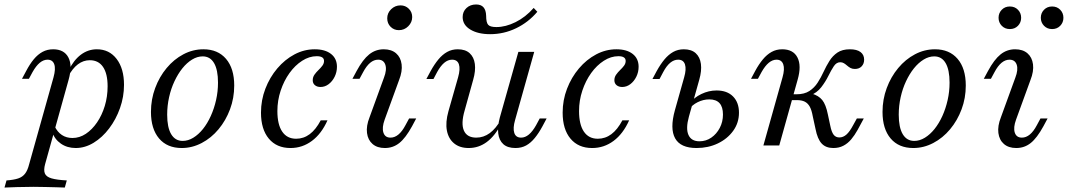

<svg xmlns="http://www.w3.org/2000/svg" viewBox="-78 -644 4728 850"><path d="M-58.1 186.3 -49.2 154.8Q-16.9 152.4 2.4 146Q21.8 139.5 33.1 124.6Q44.4 109.7 50.8 83.9L158.9 -301.6Q169.4 -339.5 162.1 -359.7Q154.8 -379.8 132.3 -379.8Q114.5 -379.8 98 -366.1Q81.5 -352.4 66.1 -325L50 -295.2H19.4L37.9 -329.8Q54 -360.5 71.8 -381.9Q89.5 -403.2 110.5 -414.5Q131.5 -425.8 157.3 -425.8Q205.6 -425.8 224.6 -389.9Q243.5 -354 225.8 -291.1L121.8 82.3Q114.5 108.9 120.6 123.8Q126.6 138.7 150 145.6Q173.4 152.4 217.7 154.8L208.9 186.3Q195.2 185.5 173 185.1Q150.8 184.7 124.2 183.9Q97.6 183.1 71 183.1Q32.3 183.1 -3.2 184.3Q-38.7 185.5 -58.1 186.3ZM257.3 11.3Q219.4 11.3 191.5 -8.1Q163.7 -27.4 153.2 -59.7L163.7 -85.5Q175.8 -59.7 196 -46.4Q216.1 -33.1 242.7 -33.1Q274.2 -33.1 302 -51.6Q329.8 -70.2 351.6 -102Q373.4 -133.9 385.9 -175Q398.4 -216.1 398.4 -262.1Q398.4 -317.7 378.2 -347.6Q358.1 -377.4 319.4 -377.4Q291.1 -377.4 266.9 -359.3Q242.7 -341.1 224.2 -305.6L225.8 -332.3Q248.4 -378.2 280.2 -402Q312.1 -425.8 350.8 -425.8Q405.6 -425.8 438.3 -383.1Q471 -340.3 471 -268.5Q471 -215.3 453.2 -165.3Q435.5 -115.3 405.2 -75.4Q375 -35.5 336.7 -12.1Q298.4 11.3 257.3 11.3Z M726.6 11.3Q662.1 11.3 626.2 -31Q590.3 -73.4 590.3 -148.4Q590.3 -204 608.9 -254Q627.4 -304 659.7 -342.7Q691.9 -381.5 733.9 -403.6Q775.8 -425.8 822.6 -425.8Q886.3 -425.8 922.6 -383.5Q958.9 -341.1 958.9 -265.3Q958.9 -209.7 940.3 -160.1Q921.8 -110.5 889.5 -71.8Q857.3 -33.1 814.9 -10.9Q772.6 11.3 726.6 11.3ZM730.6 -20.2Q754.8 -20.2 777.8 -34.3Q800.8 -48.4 820.6 -73Q840.3 -97.6 855.2 -130.6Q870.2 -163.7 878.6 -201.2Q887.1 -238.7 887.1 -278.2Q887.1 -334.7 869.8 -364.5Q852.4 -394.4 819.4 -394.4Q795.2 -394.4 772.2 -380.2Q749.2 -366.1 729.4 -341.5Q709.7 -316.9 694.4 -284.3Q679 -251.6 670.6 -213.7Q662.1 -175.8 662.1 -136.3Q662.1 -79.8 679.8 -50Q697.6 -20.2 730.6 -20.2Z M1208.1 11.3Q1146.8 11.3 1112.1 -30.2Q1077.4 -71.8 1077.4 -145.2Q1077.4 -200.8 1096.8 -251.2Q1116.1 -301.6 1149.6 -341.1Q1183.1 -380.6 1225.8 -403.2Q1268.5 -425.8 1315.3 -425.8Q1361.3 -425.8 1387.5 -405.2Q1413.7 -384.7 1413.7 -348.4Q1413.7 -325 1403.6 -304.4Q1393.5 -283.9 1377 -271.4Q1360.5 -258.9 1341.1 -258.9Q1325.8 -258.9 1316.1 -266.9Q1306.5 -275 1306.5 -288.7Q1306.5 -302.4 1314.1 -313.3Q1321.8 -324.2 1331.9 -333.9Q1341.9 -343.5 1349.2 -353.2Q1356.5 -362.9 1356.5 -374.2Q1356.5 -395.2 1324.2 -395.2Q1291.1 -395.2 1259.7 -375Q1228.2 -354.8 1203.6 -320.6Q1179 -286.3 1164.5 -242.7Q1150 -199.2 1150 -152.4Q1150 -92.7 1171.4 -61.3Q1192.7 -29.8 1233.1 -29.8Q1266.1 -29.8 1293.1 -50Q1320.2 -70.2 1341.9 -111.3H1371.8Q1345.2 -51.6 1302.8 -20.2Q1260.5 11.3 1208.1 11.3Z M1625.8 11.3Q1591.9 11.3 1571.4 -6.5Q1550.8 -24.2 1546.8 -55.2Q1542.7 -86.3 1558.1 -125L1621.8 -300Q1635.5 -335.5 1627.8 -357.7Q1620.2 -379.8 1596 -379.8Q1577.4 -379.8 1560.9 -366.1Q1544.4 -352.4 1529.8 -325L1513.7 -295.2H1482.3L1500.8 -329.8Q1528.2 -380.6 1556.5 -403.2Q1584.7 -425.8 1621 -425.8Q1654.8 -425.8 1675.4 -408.1Q1696 -390.3 1700 -359.3Q1704 -328.2 1688.7 -289.5L1625 -114.5Q1612.1 -79 1619.4 -56.9Q1626.6 -34.7 1650.8 -34.7Q1687.9 -34.7 1716.9 -89.5L1733.1 -119.4H1764.5L1746 -84.7Q1717.7 -33.1 1689.9 -10.9Q1662.1 11.3 1625.8 11.3ZM1687.9 -510.5Q1666.1 -510.5 1651.2 -525.4Q1636.3 -540.3 1636.3 -562.9Q1636.3 -586.3 1653.6 -603.2Q1671 -620.2 1695.2 -620.2Q1716.9 -620.2 1731.9 -605.2Q1746.8 -590.3 1746.8 -568.5Q1746.8 -545.2 1729.4 -527.8Q1712.1 -510.5 1687.9 -510.5Z M1996.8 11.3Q1957.3 11.3 1932.3 -9.3Q1907.3 -29.8 1900.4 -66.1Q1893.5 -102.4 1907.3 -151.6L1950 -301.6Q1960.5 -338.7 1953.6 -359.3Q1946.8 -379.8 1923.4 -379.8Q1904.8 -379.8 1888.3 -365.7Q1871.8 -351.6 1857.3 -325L1841.1 -294.4H1809.7L1828.2 -329Q1845.2 -359.7 1862.9 -381Q1880.6 -402.4 1901.6 -414.1Q1922.6 -425.8 1948.4 -425.8Q1982.3 -425.8 2001.2 -408.5Q2020.2 -391.1 2024.2 -360.9Q2028.2 -330.6 2016.9 -291.1L1979 -154.8Q1962.1 -96.8 1975.8 -65.7Q1989.5 -34.7 2030.6 -34.7Q2062.9 -34.7 2090.3 -54.8Q2117.7 -75 2140.3 -115.3V-94.4Q2112.9 -41.9 2077 -15.3Q2041.1 11.3 1996.8 11.3ZM2204 11.3Q2169.4 11.3 2150.4 -5.6Q2131.5 -22.6 2127.8 -53.2Q2124.2 -83.9 2134.7 -123.4L2216.9 -414.5H2287.1L2202.4 -112.9Q2191.9 -76.6 2198.8 -55.6Q2205.6 -34.7 2229 -34.7Q2246.8 -34.7 2263.3 -48.4Q2279.8 -62.1 2295.2 -89.5L2311.3 -119.4H2341.9L2323.4 -84.7Q2307.3 -54.8 2289.5 -33.1Q2271.8 -11.3 2251.2 0Q2230.6 11.3 2204 11.3ZM2091.9 -492.7Q2037.9 -492.7 2004 -513.3Q1970.2 -533.9 1970.2 -568.5Q1970.2 -592.7 1987.1 -608.5Q2004 -624.2 2029.8 -624.2Q2051.6 -624.2 2062.5 -611.7Q2073.4 -599.2 2074.2 -574.2Q2074.2 -544.4 2083.1 -534.3Q2091.9 -524.2 2119.4 -524.2Q2160.5 -524.2 2204.4 -546Q2248.4 -567.7 2284.7 -608.9L2300.8 -591.9Q2261.3 -545.2 2206.9 -519Q2152.4 -492.7 2091.9 -492.7Z M2543.5 11.3Q2482.3 11.3 2447.6 -30.2Q2412.9 -71.8 2412.9 -145.2Q2412.9 -200.8 2432.3 -251.2Q2451.6 -301.6 2485.1 -341.1Q2518.5 -380.6 2561.3 -403.2Q2604 -425.8 2650.8 -425.8Q2696.8 -425.8 2723 -405.2Q2749.2 -384.7 2749.2 -348.4Q2749.2 -325 2739.1 -304.4Q2729 -283.9 2712.5 -271.4Q2696 -258.9 2676.6 -258.9Q2661.3 -258.9 2651.6 -266.9Q2641.9 -275 2641.9 -288.7Q2641.9 -302.4 2649.6 -313.3Q2657.3 -324.2 2667.3 -333.9Q2677.4 -343.5 2684.7 -353.2Q2691.9 -362.9 2691.9 -374.2Q2691.9 -395.2 2659.7 -395.2Q2626.6 -395.2 2595.2 -375Q2563.7 -354.8 2539.1 -320.6Q2514.5 -286.3 2500 -242.7Q2485.5 -199.2 2485.5 -152.4Q2485.5 -92.7 2506.9 -61.3Q2528.2 -29.8 2568.5 -29.8Q2601.6 -29.8 2628.6 -50Q2655.6 -70.2 2677.4 -111.3H2707.3Q2680.6 -51.6 2638.3 -20.2Q2596 11.3 2543.5 11.3Z M3005.6 11.3Q2934.7 11.3 2910.9 -31.5Q2887.1 -74.2 2909.7 -155.6L2950.8 -301.6Q2961.3 -337.9 2954.4 -358.9Q2947.6 -379.8 2924.2 -379.8Q2905.6 -379.8 2889.1 -366.1Q2872.6 -352.4 2858.1 -325L2841.9 -294.4H2810.5L2829 -329Q2846 -359.7 2863.7 -381Q2881.5 -402.4 2902.4 -414.1Q2923.4 -425.8 2949.2 -425.8Q2983.1 -425.8 3002 -408.5Q3021 -391.1 3025 -360.9Q3029 -330.6 3017.7 -291.1L2971.8 -127.4Q2957.3 -75 2969.8 -46.8Q2982.3 -18.5 3018.5 -18.5Q3047.6 -18.5 3071 -34.7Q3094.4 -50.8 3108.5 -77.8Q3122.6 -104.8 3122.6 -137.1Q3122.6 -204 3062.1 -204Q3035.5 -204 3010.5 -191.5Q2985.5 -179 2971 -158.1L2973.4 -185.5Q2994.4 -212.1 3027 -227.8Q3059.7 -243.5 3094.4 -243.5Q3141.1 -243.5 3167.3 -216.9Q3193.5 -190.3 3193.5 -145.2Q3193.5 -100 3167.7 -64.5Q3141.9 -29 3099.6 -8.9Q3057.3 11.3 3005.6 11.3Z M3611.3 11.3Q3578.2 11.3 3559.7 -8.5Q3541.1 -28.2 3532.3 -73.4L3520.2 -129Q3515.3 -156.5 3506.9 -171.8Q3498.4 -187.1 3484.7 -194Q3471 -200.8 3450 -200.8H3409.7L3416.9 -226.6H3447.6Q3483.1 -226.6 3505.2 -241.1Q3527.4 -255.6 3541.9 -278.2Q3556.5 -300.8 3568.1 -326.2Q3579.8 -351.6 3594 -374.2Q3608.1 -396.8 3629.4 -411.3Q3650.8 -425.8 3684.7 -425.8Q3715.3 -425.8 3731.5 -413.7Q3747.6 -401.6 3747.6 -379.8Q3747.6 -362.1 3736.7 -350.4Q3725.8 -338.7 3706.5 -338.7Q3695.2 -338.7 3687.1 -343.1Q3679 -347.6 3672.2 -353.6Q3665.3 -359.7 3658.1 -364.1Q3650.8 -368.5 3641.9 -368.5Q3625 -368.5 3613.3 -350.8Q3601.6 -333.1 3589.1 -307.7Q3576.6 -282.3 3557.7 -257.7Q3538.7 -233.1 3506.5 -220.2L3515.3 -229.8Q3546 -221 3562.1 -201.2Q3578.2 -181.5 3587.1 -137.1L3597.6 -87.9Q3603.2 -59.7 3612.5 -47.6Q3621.8 -35.5 3637.9 -35.5Q3654.8 -35.5 3669.4 -48.4Q3683.9 -61.3 3699.2 -90.3L3715.3 -119.4H3746L3718.5 -68.5Q3705.6 -45.2 3690.3 -27Q3675 -8.9 3655.6 1.2Q3636.3 11.3 3611.3 11.3ZM3301.6 0 3386.3 -301.6Q3396.8 -338.7 3389.5 -359.3Q3382.3 -379.8 3359.7 -379.8Q3341.9 -379.8 3325.4 -366.1Q3308.9 -352.4 3293.5 -325L3277.4 -295.2H3246.8L3265.3 -329.8Q3281.5 -359.7 3299.2 -381Q3316.9 -402.4 3337.9 -414.1Q3358.9 -425.8 3384.7 -425.8Q3433.9 -425.8 3452.4 -389.5Q3471 -353.2 3453.2 -291.1L3371.8 0Z M3965.3 11.3Q3900.8 11.3 3864.9 -31Q3829 -73.4 3829 -148.4Q3829 -204 3847.6 -254Q3866.1 -304 3898.4 -342.7Q3930.6 -381.5 3972.6 -403.6Q4014.5 -425.8 4061.3 -425.8Q4125 -425.8 4161.3 -383.5Q4197.6 -341.1 4197.6 -265.3Q4197.6 -209.7 4179 -160.1Q4160.5 -110.5 4128.2 -71.8Q4096 -33.1 4053.6 -10.9Q4011.3 11.3 3965.3 11.3ZM3969.4 -20.2Q3993.5 -20.2 4016.5 -34.3Q4039.5 -48.4 4059.3 -73Q4079 -97.6 4094 -130.6Q4108.9 -163.7 4117.3 -201.2Q4125.8 -238.7 4125.8 -278.2Q4125.8 -334.7 4108.5 -364.5Q4091.1 -394.4 4058.1 -394.4Q4033.9 -394.4 4010.9 -380.2Q3987.9 -366.1 3968.1 -341.5Q3948.4 -316.9 3933.1 -284.3Q3917.7 -251.6 3909.3 -213.7Q3900.8 -175.8 3900.8 -136.3Q3900.8 -79.8 3918.5 -50Q3936.3 -20.2 3969.4 -20.2Z M4421 11.3Q4387.1 11.3 4366.5 -6.5Q4346 -24.2 4341.9 -55.2Q4337.9 -86.3 4353.2 -125L4416.9 -300Q4430.6 -335.5 4423 -357.7Q4415.3 -379.8 4391.1 -379.8Q4372.6 -379.8 4356 -366.1Q4339.5 -352.4 4325 -325L4308.9 -295.2H4277.4L4296 -329.8Q4323.4 -380.6 4351.6 -403.2Q4379.8 -425.8 4416.1 -425.8Q4450 -425.8 4470.6 -408.1Q4491.1 -390.3 4495.2 -359.3Q4499.2 -328.2 4483.9 -289.5L4420.2 -114.5Q4407.3 -79 4414.5 -56.9Q4421.8 -34.7 4446 -34.7Q4483.1 -34.7 4512.1 -89.5L4528.2 -119.4H4559.7L4541.1 -84.7Q4512.9 -33.1 4485.1 -10.9Q4457.3 11.3 4421 11.3ZM4579.8 -515.3Q4558.1 -515.3 4544 -529.8Q4529.8 -544.4 4529.8 -565.3Q4529.8 -586.3 4544 -600.8Q4558.1 -615.3 4579.8 -615.3Q4601.6 -615.3 4615.7 -600.8Q4629.8 -586.3 4629.8 -565.3Q4629.8 -544.4 4615.7 -529.8Q4601.6 -515.3 4579.8 -515.3ZM4392.7 -515.3Q4371 -515.3 4356.9 -529.8Q4342.7 -544.4 4342.7 -565.3Q4342.7 -586.3 4356.9 -600.8Q4371 -615.3 4392.7 -615.3Q4414.5 -615.3 4428.6 -600.8Q4442.7 -586.3 4442.7 -565.3Q4442.7 -544.4 4428.6 -529.8Q4414.5 -515.3 4392.7 -515.3Z"/></svg>

Font: Playfair 12pt Light
Style: Italic
Weight: 300
Italic angle: -15.6°
Designer: Claus Eggers Sørensen
Foundry: Claus Eggers Sørensen
Version: Version 2.000;gftools[0.9.28]